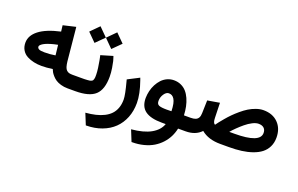

<svg xmlns="http://www.w3.org/2000/svg" viewBox="-100 -1025 2616 1688"><g transform="rotate(20 1207.5 -180.5)"><path d="M532.7 0H514.2Q479.5 0 449.7 -8.8Q419.9 -17.6 401.4 -30Q382.8 -42.5 367.9 -59.3Q353 -76.2 345.7 -89.1Q338.4 -102.1 333.5 -115.2Q276.9 -106.9 231.4 -106.9Q192.4 -106.9 157.7 -114.5Q123 -122.1 93 -137.9Q63 -153.8 45.4 -183.1Q27.8 -212.4 27.8 -251.5Q27.8 -318.4 93.3 -369.4Q158.7 -420.4 290 -449.7L285.2 -489.3L283.2 -506.8L300.3 -510.7L379.4 -529.3L400.9 -534.2L403.3 -512.2L431.6 -221.7Q435.1 -191.4 441.2 -172.6Q447.3 -153.8 458 -143.8Q468.8 -133.8 481.7 -130.4Q494.6 -127 514.6 -127H532.7Q541.5 -127 541.5 -72.3V-55.7Q541.5 0 532.7 0ZM315.4 -236.3 304.7 -331.5Q267.1 -324.2 238 -315.2Q209 -306.2 192.4 -298.3Q175.8 -290.5 165.3 -282.5Q154.8 -274.4 151.1 -268.6Q147.5 -262.7 147.5 -257.8Q147.5 -244.1 161.4 -236.1Q175.3 -228 213.9 -228Q268.6 -228 315.4 -236.3Z M527.3 -127H587.4Q612.3 -127 625.5 -127.2Q638.7 -127.4 654.1 -128.7Q669.4 -129.9 676.3 -131.1Q683.1 -132.3 690.9 -136.5Q698.7 -140.6 701.2 -145Q703.6 -149.4 706.3 -157.7Q709 -166 709.2 -174.6Q709.5 -183.1 709.5 -197.3Q709.5 -223.1 704.1 -262.7Q698.7 -302.2 693.4 -328.6L688 -355L684.1 -373L701.7 -377.9L777.3 -400.4L795.4 -405.8L801.3 -387.7Q804.7 -377.9 808.8 -362.5Q813 -347.2 820.1 -303.7Q827.1 -260.3 827.1 -222.2Q827.1 -102.5 771.5 -51.3Q715.8 0 585.4 0H527.3Q519.5 0 514.4 -4.9Q509.3 -9.8 507.1 -19.3Q504.9 -28.8 504.4 -36.4Q503.9 -43.9 503.9 -55.7V-72.3Q503.9 -87.9 504.9 -98.1Q505.9 -108.4 511.5 -117.7Q517.1 -127 527.3 -127ZM756.3 -612.3 834.5 -534.2 756.3 -456.5 678.7 -534.2ZM599.6 -612.3 677.7 -534.2 599.6 -456.5 522 -534.2Z M771 238.8 744.1 172.4 733.9 147.5Q785.6 143.1 827.1 133.3Q868.7 123.5 903.6 106Q938.5 88.4 961.9 63.7Q985.4 39.1 998.3 3.9Q1011.2 -31.2 1011.2 -75.7Q1011.2 -119.1 979.5 -236.8L975.6 -252L989.7 -259.3L1063 -296.9L1082.5 -307.1L1090.3 -285.6Q1130.9 -170.4 1130.9 -86.4Q1130.9 -11.7 1106 50.8Q1081.1 113.3 1035.6 157.2Q990.2 201.2 924.3 225.8Q858.4 250.5 779.3 251H775.9Z M1598.1 0H1547.9Q1539.1 41.5 1520.8 78.1Q1502.4 114.7 1472.9 146.7Q1443.4 178.7 1405.3 201.7Q1367.2 224.6 1316.4 237.8Q1265.6 251 1207 251H1203.6L1198.7 238.8L1171.9 172.4L1161.6 147Q1275.9 136.7 1343.5 98.6Q1411.1 60.5 1432.1 0H1395Q1291 0 1239.5 -37.4Q1188 -74.7 1188 -155.8Q1188.5 -189 1196.3 -221.9Q1204.1 -254.9 1219.7 -284.7Q1235.4 -314.5 1256.8 -337.4Q1278.3 -360.4 1307.6 -373.8Q1336.9 -387.2 1370.1 -387.2Q1406.7 -387.2 1437 -373.3Q1467.3 -359.4 1488.3 -335.4Q1509.3 -311.5 1524.2 -278.1Q1539.1 -244.6 1546.9 -207Q1554.7 -169.4 1556.6 -127H1598.1Q1606.9 -127 1606.9 -72.3V-55.7Q1606.9 0 1598.1 0ZM1302.7 -170.4Q1302.7 -140.6 1323.5 -131.6Q1344.2 -122.6 1396.5 -122.6Q1416.5 -122.6 1440.9 -123.5Q1439.9 -163.1 1434.1 -190.7Q1428.2 -218.3 1418.2 -234.1Q1408.2 -250 1395.5 -257.1Q1382.8 -264.2 1366.7 -264.2Q1342.3 -264.2 1322.5 -234.9Q1302.7 -205.6 1302.7 -170.4Z M1592.3 -127H1618.7Q1647.9 -127 1665.5 -134.5Q1683.1 -142.1 1691.4 -158Q1699.7 -173.8 1700.2 -200.2L1703.1 -304.2L1703.6 -320.3L1719.2 -322.8L1793.9 -335.4L1816.4 -339.4L1816.9 -316.9L1820.3 -199.7Q1820.8 -174.3 1825.9 -161.1Q1831.1 -147.9 1841.3 -142.6Q1853 -158.7 1864.5 -173.6Q1876 -188.5 1900.1 -217Q1924.3 -245.6 1947.5 -269Q1970.7 -292.5 2002.9 -319.8Q2035.2 -347.2 2065.4 -365.7Q2095.7 -384.3 2131.3 -396.7Q2167 -409.2 2199.7 -409.2Q2285.6 -409.2 2336.9 -357.4Q2388.2 -305.7 2388.2 -220.2Q2388.2 -172.4 2369.9 -134.8Q2351.6 -97.2 2319.3 -72Q2287.1 -46.9 2240.5 -30.5Q2193.8 -14.2 2140.1 -7.1Q2086.4 0 2022.5 0H1941.4Q1830.1 0 1762.7 -56.2Q1709.5 0 1618.2 0H1592.3Q1584.5 0 1579.3 -4.9Q1574.2 -9.8 1572 -19.3Q1569.8 -28.8 1569.3 -36.4Q1568.8 -43.9 1568.8 -55.7V-72.3Q1568.8 -87.9 1569.8 -98.1Q1570.8 -108.4 1576.4 -117.7Q1582 -127 1592.3 -127ZM2267.6 -220.2Q2267.6 -250 2249.8 -266.1Q2231.9 -282.2 2199.7 -282.2Q2174.8 -282.2 2143.1 -266.1Q2111.3 -250 2080.8 -224.6Q2050.3 -199.2 2025.6 -175Q2001 -150.9 1980.5 -127H2028.8Q2267.6 -127 2267.6 -220.2Z"/></g></svg>

Font: Samim FD-WOL
Style: Bold-FD-WOL
Weight: 700
Foundry: DejaVu fonts team - Redesigned by Saber Rastikerdar
Version: Version 4.0.5